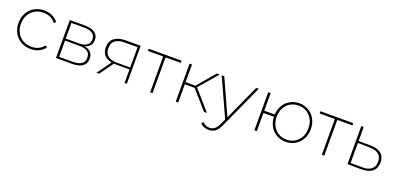

<svg xmlns="http://www.w3.org/2000/svg" viewBox="4 -1395 5068 2464"><g transform="rotate(20 2538.5 -163.0)"><path d="M317 3Q243 3 184.5 -30.5Q126 -64 92.5 -123.5Q59 -183 59 -260Q59 -337 92.5 -396.5Q126 -456 184.5 -489.5Q243 -523 317 -523Q376 -523 426 -500.5Q476 -478 509 -434L484 -413Q455 -453 411.5 -472.5Q368 -492 317 -492Q252 -492 201.5 -463Q151 -434 121.5 -381.5Q92 -329 92 -260Q92 -191 121.5 -138Q151 -85 201.5 -56Q252 -27 317 -27Q368 -27 411.5 -46.5Q455 -66 484 -106L509 -86Q476 -41 426 -19Q376 3 317 3Z M665 0V-519H875Q959 -519 1007.5 -485.5Q1056 -452 1056 -387Q1056 -339 1029 -309Q1002 -279 956 -267Q1017 -257 1046 -224.5Q1075 -192 1075 -138Q1075 -71 1027 -35.5Q979 0 880 0ZM698 -28H881Q960 -28 1001 -54.5Q1042 -81 1042 -139Q1042 -196 1005.5 -223Q969 -250 891 -250H698ZM698 -277H875Q946 -277 984.5 -304Q1023 -331 1023 -384Q1023 -437 984.5 -464Q946 -491 875 -491H698Z M1602 0V-185H1420Q1404 -185 1388 -186L1254 0H1218L1355 -190Q1290 -203 1254.5 -242.5Q1219 -282 1219 -349Q1219 -436 1276.5 -477.5Q1334 -519 1428 -519H1633V0ZM1602 -211V-489H1431Q1346 -489 1299.5 -456Q1253 -423 1253 -348Q1253 -211 1424 -211Z M1951 0V-489H1743V-519H2191V-489H1984V0Z M2687 0 2468 -249H2334V0H2301V-519H2334V-278H2468L2673 -519H2711L2494 -266L2727 0Z M2821 197Q2786 197 2756 185.5Q2726 174 2705 151L2724 125Q2764 168 2821 168Q2858 168 2887.5 147Q2917 126 2942 70L2975 -2L2739 -519H2775L2993 -37L3211 -519H3246L2974 78Q2944 145 2906.5 171Q2869 197 2821 197Z M3801 3Q3731 3 3675.5 -29Q3620 -61 3587 -117.5Q3554 -174 3551 -248H3408V0H3375V-519H3408V-279H3551Q3556 -351 3589 -406Q3622 -461 3677 -492Q3732 -523 3801 -523Q3872 -523 3928.5 -489Q3985 -455 4018 -396Q4051 -337 4051 -260Q4051 -183 4018 -123.5Q3985 -64 3928.5 -30.5Q3872 3 3801 3ZM3801 -27Q3863 -27 3912 -56.5Q3961 -86 3989.5 -138.5Q4018 -191 4018 -260Q4018 -329 3989.5 -381.5Q3961 -434 3912 -463Q3863 -492 3801 -492Q3739 -492 3690 -463Q3641 -434 3612.5 -381.5Q3584 -329 3584 -260Q3584 -191 3612.5 -138.5Q3641 -86 3690 -56.5Q3739 -27 3801 -27Z M4296 0V-489H4088V-519H4536V-489H4329V0Z M4832 2 4646 0V-519H4679V-328L4842 -326Q4938 -325 4988 -284Q5038 -243 5038 -165Q5038 -83 4985.5 -40Q4933 3 4832 2ZM4832 -26Q4918 -24 4961.5 -59.5Q5005 -95 5005 -164Q5005 -232 4962 -265Q4919 -298 4832 -299L4679 -301V-27Z"/></g></svg>

Font: Montserrat ExtraLight
Style: Regular
Weight: 200
Designer: Julieta Ulanovsky
Foundry: Julieta Ulanovsky
Version: Version 9.000; ttfautohint (v1.8.4.7-5d5b)